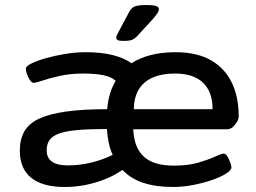

<svg xmlns="http://www.w3.org/2000/svg" viewBox="-20 -738 1020 765"><path d="M237 7Q150 7 104.5 -29.5Q59 -66 59 -138Q59 -183 77 -214.5Q95 -246 135.5 -265Q176 -284 243 -293.5Q310 -303 407 -303Q410 -337 418.5 -365Q427 -393 441 -416Q429 -427 411.5 -433Q394 -439 369.5 -442Q345 -445 313 -445Q260 -445 218 -435.5Q176 -426 149.5 -417Q123 -408 114 -408Q107 -408 99.5 -418.5Q92 -429 87.5 -442.5Q83 -456 83 -464Q83 -474 105 -485Q127 -496 162 -506Q197 -516 239 -523Q281 -530 321 -530Q384 -530 429.5 -518.5Q475 -507 504 -486Q538 -508 582 -519Q626 -530 679 -530Q764 -530 819.5 -498.5Q875 -467 903 -410Q931 -353 931 -274Q931 -264 924 -252Q917 -240 907 -231.5Q897 -223 886 -223H511Q514 -150 553 -114Q592 -78 673 -78Q729 -78 770 -90Q811 -102 837 -114Q863 -126 871 -126Q879 -126 885.5 -115.5Q892 -105 897 -92Q902 -79 902 -71Q902 -60 881 -46.5Q860 -33 825.5 -21Q791 -9 750 -1Q709 7 669 7Q601 7 551 -9.5Q501 -26 468 -61Q436 -39 398.5 -24Q361 -9 320.5 -1Q280 7 237 7ZM250 -79Q296 -79 341 -89.5Q386 -100 429 -121Q419 -142 413.5 -168Q408 -194 406 -224Q337 -224 290.5 -220Q244 -216 217 -206.5Q190 -197 178 -181Q166 -165 166 -139Q166 -109 187 -94Q208 -79 250 -79ZM513 -303H827Q827 -372 789 -408.5Q751 -445 677 -445Q624 -445 587.5 -428.5Q551 -412 532.5 -381Q514 -350 513 -303ZM470 -575Q455 -575 449 -578.5Q443 -582 443 -588Q443 -593 446.5 -599.5Q450 -606 455 -616L495 -691Q500 -700 506.5 -706Q513 -712 526 -715Q539 -718 563 -718Q588 -718 600.5 -714.5Q613 -711 613 -702Q613 -694 607 -685Q601 -676 588 -661L533 -601Q524 -590 515 -584Q506 -578 496 -576.5Q486 -575 470 -575Z"/></svg>

Font: Asap Expanded Medium
Style: Regular
Weight: 500
Width: 7
Designer: Pablo Cosgaya
Foundry: Omnibus-Type
Version: Version 3.001